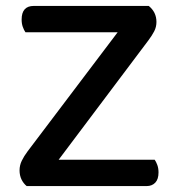

<svg xmlns="http://www.w3.org/2000/svg" viewBox="-20 -628 598 648"><path d="M482 -608Q508 -587 508 -554Q508 -537 500.5 -522.5Q493 -508 481 -492L178 -89H502Q507 -82 511 -71Q515 -60 515 -46Q515 -23 504 -11.5Q493 0 475 0H70Q59 -9 52.5 -22.5Q46 -36 46 -53Q46 -70 53.5 -85.5Q61 -101 73 -117L377 -519H66Q61 -526 57 -537Q53 -548 53 -562Q53 -608 94 -608H482Z"/></svg>

Font: Baloo Bhai 2 Medium
Style: Regular
Weight: 500
Designer: Supriya Tembe, Noopur Datye and Ek Type
Foundry: Ek Type
Version: Version 1.640;PS 1.000;hotconv 16.6.51;makeotf.lib2.5.65220;